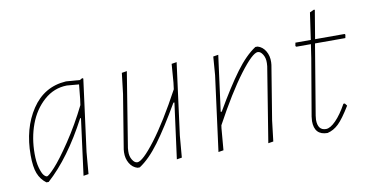

<svg xmlns="http://www.w3.org/2000/svg" viewBox="-63 -751 1763 922"><g transform="rotate(-10 818.5 -289.5)"><path d="M273 -457H277L342 -452L354 -459L359 -456L313 -106L304 0L279 4L315 -271H311Q218 -94 109 4H98Q71 -16 58.5 -48Q46 -80 46 -137Q46 -268 106.5 -359Q167 -450 273 -457ZM66 -141Q66 -100 74 -72Q82 -44 90.5 -34Q99 -24 106 -24Q114 -24 145.5 -58Q177 -92 228 -168Q279 -244 323 -333L327 -362L334 -432L275 -437Q212 -436 163.5 -393Q115 -350 90.5 -284Q66 -218 66 -141Z M571 -455 512 -90 511 -75Q510 -50 521 -32.5Q532 -15 545 -15Q571 -15 635.5 -100Q700 -185 778 -330L782 -362L789 -452L814 -456L768 -106L759 0L734 4L770 -267H765Q700 -155 650.5 -88Q601 -21 552 11H541Q517 4 503 -19.5Q489 -43 490 -74L491 -87L534 -350L546 -451Z M937 4 985 -362 992 -452 1017 -456 981 -184H986Q1051 -296 1100.5 -363Q1150 -430 1199 -462H1210Q1234 -455 1248 -431.5Q1262 -408 1261 -377L1260 -364L1217 -101L1205 0L1180 4L1239 -361L1240 -376Q1241 -401 1230 -418.5Q1219 -436 1206 -436Q1180 -436 1116 -351Q1052 -266 973 -120L971 -106L962 0Z M1469 5Q1405 5 1405 -64L1407 -86L1454 -362L1464 -429H1393L1389 -433L1392 -449H1467L1486 -580L1508 -590L1511 -587L1488 -449H1632L1635 -445L1632 -429H1484L1427 -87L1425 -67Q1425 -15 1465 -15Q1486 -15 1513.5 -43Q1541 -71 1568 -120H1575L1584 -108Q1548 -49 1523.5 -25.5Q1499 -2 1469 5Z"/></g></svg>

Font: Alegreya Sans SC Thin
Style: Italic
Weight: 100
Italic angle: -7°
Designer: Juan Pablo del Peral
Foundry: Huerta Tipografica
Version: Version 2.007